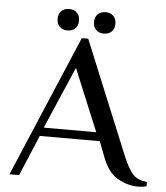

<svg xmlns="http://www.w3.org/2000/svg" viewBox="-55 -839 772 893"><g transform="rotate(5 331.0 -392.5)"><path d="M452 -125 427 -190H147L67 0H22L302 -660H332L552 -125Q577 -67 599 -45.5Q621 -24 662 -20V0Q644 5 622 5Q574 5 527 -21.5Q480 -48 452 -125ZM162 -230H407L287 -520ZM182 -740Q182 -763 195.5 -776.5Q209 -790 232 -790Q255 -790 268.5 -776.5Q282 -763 282 -740Q282 -717 268.5 -703.5Q255 -690 232 -690Q209 -690 195.5 -703.5Q182 -717 182 -740ZM352 -740Q352 -763 365.5 -776.5Q379 -790 402 -790Q425 -790 438.5 -776.5Q452 -763 452 -740Q452 -717 438.5 -703.5Q425 -690 402 -690Q379 -690 365.5 -703.5Q352 -717 352 -740Z"/></g></svg>

Font: Philosopher
Style: Regular
Weight: 400
Designer: Jovanny Lemonad
Foundry: Jovanny Lemonad
Version: Version 2.000